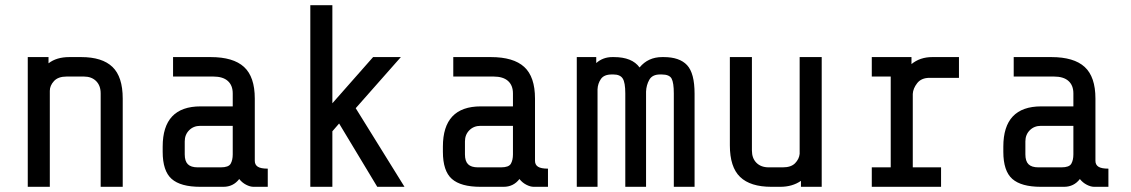

<svg xmlns="http://www.w3.org/2000/svg" viewBox="-20 -720 4360 740"><path d="M167 -500V-476Q198 -500 247 -500H293Q374 -500 413.5 -462Q453 -424 453 -340V0H368V-360Q368 -390 350.5 -407.5Q333 -425 303 -425H237Q204 -425 188 -407.5Q172 -390 172 -370V0H87V-500Z M902 -30Q879 0 841 0H752Q676 0 641.5 -30.5Q607 -61 607 -135V-155Q607 -310 753 -310H877V-360Q877 -391 858 -408Q839 -425 802 -425H647V-500H792Q879 -500 920.5 -462Q962 -424 962 -340V-100Q962 -85 973.5 -77.5Q985 -70 1012 -70V0H957Q944 0 928.5 -8Q913 -16 902 -30ZM877 -125V-235H752Q726 -235 709 -218Q692 -201 692 -175V-125Q692 -99 704 -87Q716 -75 742 -75H831Q861 -75 869 -89Q877 -103 877 -125Z M1261 -214V0H1176V-700H1261V-322L1418 -500H1525L1351 -303L1539 0H1434L1287 -244Z M1982 -30Q1959 0 1921 0H1832Q1756 0 1721.5 -30.5Q1687 -61 1687 -135V-155Q1687 -310 1833 -310H1957V-360Q1957 -391 1938 -408Q1919 -425 1882 -425H1727V-500H1872Q1959 -500 2000.5 -462Q2042 -424 2042 -340V-100Q2042 -85 2053.5 -77.5Q2065 -70 2092 -70V0H2037Q2024 0 2008.5 -8Q1993 -16 1982 -30ZM1957 -125V-235H1832Q1806 -235 1789 -218Q1772 -201 1772 -175V-125Q1772 -99 1784 -87Q1796 -75 1822 -75H1911Q1941 -75 1949 -89Q1957 -103 1957 -125Z M2278 -500V-477Q2304 -500 2340 -500H2346Q2416 -500 2445 -460Q2478 -500 2532 -500H2538Q2599 -500 2628 -469Q2657 -438 2657 -359V0H2577V-360Q2577 -401 2568.5 -417Q2560 -433 2530 -433H2524Q2494 -433 2482.5 -412.5Q2471 -392 2470 -367V0H2390V-360Q2390 -402 2380 -417.5Q2370 -433 2344 -433H2338Q2308 -433 2296 -415.5Q2284 -398 2283 -376V0H2203V-500Z M2987 0H2953Q2872 0 2832.5 -38Q2793 -76 2793 -160V-500H2878V-140Q2878 -110 2895.5 -92.5Q2913 -75 2943 -75H2997Q3029 -75 3044.5 -91Q3060 -107 3062 -127V-500H3147V0H3067V-23Q3034 0 2987 0Z M3413 -75V-425H3340V-500H3493V-473Q3526 -500 3573 -500H3676V-420H3563Q3531 -420 3515 -399.5Q3499 -379 3498 -358V-75H3607V0H3340V-75Z M4142 -30Q4119 0 4081 0H3992Q3916 0 3881.5 -30.5Q3847 -61 3847 -135V-155Q3847 -310 3993 -310H4117V-360Q4117 -391 4098 -408Q4079 -425 4042 -425H3887V-500H4032Q4119 -500 4160.5 -462Q4202 -424 4202 -340V-100Q4202 -85 4213.5 -77.5Q4225 -70 4252 -70V0H4197Q4184 0 4168.5 -8Q4153 -16 4142 -30ZM4117 -125V-235H3992Q3966 -235 3949 -218Q3932 -201 3932 -175V-125Q3932 -99 3944 -87Q3956 -75 3982 -75H4071Q4101 -75 4109 -89Q4117 -103 4117 -125Z"/></svg>

Font: Share Tech Mono
Style: Regular
Weight: 400
Designer: Ralph Oliver du Carrois
Foundry: Ralph Oliver du Carrois
Version: Version 1.003